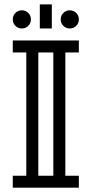

<svg xmlns="http://www.w3.org/2000/svg" viewBox="-20 -868 424 888"><path d="M226.6 -55.2V-625.5H157.2V-55.2ZM344.7 0H39.1V-55.2H101.6V-625.5H39.1V-680.7H344.7V-625.5H282.2V-55.2H344.7ZM81.1 -736.3Q63.5 -736.3 51.3 -748.5Q39.1 -760.7 39.1 -778.3Q39.1 -795.9 51.3 -808.1Q63.5 -820.3 81.1 -820.3Q98.6 -820.3 110.8 -808.1Q123 -795.9 123 -778.3Q123 -760.7 110.8 -748.5Q98.6 -736.3 81.1 -736.3ZM302.7 -736.3Q285.2 -736.3 272.9 -748.5Q260.7 -760.7 260.7 -778.3Q260.7 -795.9 272.9 -808.1Q285.2 -820.3 302.7 -820.3Q320.3 -820.3 332.5 -808.1Q344.7 -795.9 344.7 -778.3Q344.7 -760.7 332.5 -748.5Q320.3 -736.3 302.7 -736.3ZM219.7 -736.3H164.1V-847.7H219.7Z"/></svg>

Font: X Company
Style: Regular
Weight: 400
Designer: GGBotNet
Foundry: GGBotNet
Version: 0.90